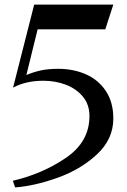

<svg xmlns="http://www.w3.org/2000/svg" viewBox="-20 -731 554 837"><path d="M234 -431Q190 -431 158 -424Q126 -417 95 -404L144 -603H439L474 -711H129L37 -349Q93 -379 169 -379Q222 -379 267.5 -361.5Q313 -344 341.5 -309.5Q370 -275 370 -225Q370 -113 267.5 -43Q165 27 36 57L46 86Q129 80 229.5 44.5Q330 9 402 -57.5Q474 -124 474 -214Q474 -286 441 -335Q408 -384 353.5 -407.5Q299 -431 234 -431Z"/></svg>

Font: Amita
Style: Regular
Weight: 400
Designer: Eduardo Rodriguez Tunni, Modular Infotech, Brian J. Bonislawsky
Foundry: Eduardo Rodriguez Tunni, Modular Infotech, Brian J. Bonislawsky
Version: Version 1.004